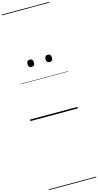

<svg xmlns="http://www.w3.org/2000/svg" viewBox="-322 -1515 1290 2521"><g transform="rotate(-15 322.5 -255.0)"><path d="M201 -683Q179 -683 168 -695.5Q157 -708 157 -732Q157 -757 168 -769.5Q179 -782 201 -782Q223 -782 233.5 -769.5Q244 -757 244 -732Q245 -707 234 -695Q223 -683 201 -683ZM446 -683Q424 -683 413 -695.5Q402 -708 402 -732Q402 -757 413 -769.5Q424 -782 446 -782Q467 -782 478 -769.5Q489 -757 489 -732Q490 -707 478.5 -695Q467 -683 446 -683ZM0 928H645V938H0ZM0 -20H645V0H0ZM0 -505H645V-500H0ZM0 -1448H645V-1438H0Z"/></g></svg>

Font: Playwrite ID Guides
Style: Regular
Weight: 400
Designer: Veronika Burian, José Scaglione
Foundry: TypeTogether
Version: Version 1.003